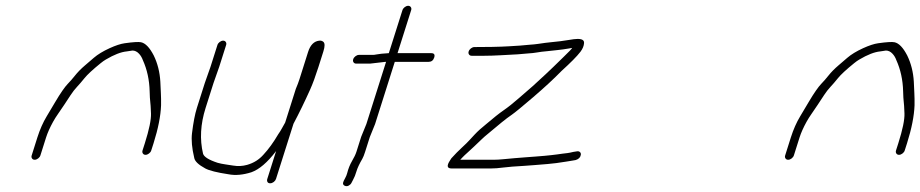

<svg xmlns="http://www.w3.org/2000/svg" viewBox="-20 -619 3169 661"><path d="M99.4 -69C103.4 -69 107.3 -70.5 111.3 -73.5C115.2 -76.5 117.8 -80 119.1 -84L138.7 -146C143.8 -161.9 151.7 -179.7 162.6 -199.5C167.5 -208.5 173.4 -217.8 180.2 -227.5C187 -237.2 194 -247.5 201.3 -258.5L223 -291.5C230.2 -302.5 237.6 -312 245.1 -320C252.7 -328 261.3 -338.1 271.1 -350.2C280.9 -362.3 299.3 -379.4 326.6 -401.5C332.7 -406.5 338.6 -410.7 344.3 -414C372.6 -430.8 396.6 -440.1 416.3 -442C423.1 -442.7 429.7 -443.7 436 -445C444.3 -445 451.9 -441.3 458.7 -434C464.3 -428 468.7 -420.7 471.8 -412C486.4 -379.7 494.2 -343.9 495.2 -304.5C495.7 -287.5 496.3 -275.8 497.2 -269.5C498.2 -263.2 499 -249.4 499.8 -228.3C500.6 -207.2 493.6 -173.1 478.7 -126L470.7 -101C469.5 -97 469.9 -93.5 471.9 -90.5C474 -87.5 477 -86 481 -86C485 -86 489 -87.5 492.9 -90.5C496.9 -93.5 499.5 -97 500.7 -101L508.7 -126C524.5 -176.1 533.1 -219.6 534.5 -256.5C534.8 -264.8 534.8 -272.2 534.5 -278.5C534.1 -284.8 534 -304.6 532 -337.7C530.1 -370.8 522.5 -400.9 509.3 -428C495.2 -455.3 480.6 -470.5 465.3 -473.6C456.9 -475.3 438.2 -474.2 409.2 -470.1C395.4 -468.2 378.1 -462.5 357.2 -453C334.5 -442.6 316.4 -431.6 303 -420C296.1 -414 285.9 -405.2 272.4 -393.7C258.9 -382.2 247.4 -370.5 237.9 -358.5C230.3 -348.8 221.9 -339.3 212.9 -329.9C203.9 -320.6 188.8 -299.6 169.6 -267C163 -255.7 153.4 -239.5 140.8 -218.6C128.1 -197.7 117.5 -173.5 108.7 -146L89.1 -84C87.8 -80 88.2 -76.5 90.3 -73.5C92.3 -70.5 95.4 -69 99.4 -69Z M734.7 -389 758.5 -464C759.7 -468 759.4 -471.5 757.3 -474.5C755.3 -477.5 752.2 -479 748.2 -479C744.2 -479 740.3 -477.5 736.3 -474.5C732.4 -471.5 729.7 -468 728.5 -464L704.7 -389L685 -333L657.7 -247C651.1 -226 645.5 -197.1 641 -160.2C638.2 -137.1 640.7 -109 648.6 -76C650.3 -64.2 663 -51.9 686.9 -39C700.2 -31.8 726.5 -25.1 766.8 -19C790.1 -14.4 816.6 -16.8 845.5 -26C872.5 -35.6 900.9 -59.9 930.6 -99L900.2 -3C898.9 1 899.2 4.5 900.9 7.5C902.6 10.5 905.6 12 910 12C914.3 12 918.4 10.5 922.4 7.5C926.3 4.5 928.9 1 930.2 -3L990.4 -193C1009.8 -229.5 1028.8 -268.6 1047.5 -310.2C1056.6 -330.4 1066.1 -356.3 1076.2 -388L1093.3 -442C1098.8 -459.3 1098.7 -470.3 1093.2 -475C1089.3 -478.3 1084.5 -479.7 1079 -479C1061 -477 1048.2 -464 1040.6 -440L1011.2 -347C1007.8 -336.3 1003.5 -325 998.4 -313L961.7 -197C957.3 -189.7 953.5 -182.8 950.2 -176.5C946.8 -170.2 942.8 -163.7 938 -157C921.6 -128.9 904.4 -105.2 886.5 -86C872 -69.9 854.6 -58.3 830.7 -51.4C815 -47 799 -46.2 782.5 -49C774.6 -50.3 765.9 -51.7 756.3 -53C746.7 -54.3 737.7 -56.2 729.3 -58.5C698.1 -68.7 682.1 -79.2 679 -90C667.3 -139.2 670.2 -191.5 687.7 -247L715 -333Z M1306.1 -406H1309.1L1241.3 -192L1223.4 -148L1207.1 -96.5C1204.2 -87.5 1199.2 -76.9 1191.9 -64.6C1184.7 -52.3 1179.1 -38.3 1175.1 -22.5C1173.9 -17.5 1171.6 -12 1168.4 -6L1163.2 4C1158.7 13.3 1160.9 19.1 1169.7 21.5C1173.4 22.5 1177.3 21.8 1181.3 19.5C1185.4 17.2 1188.4 14 1190.3 10L1195.5 0C1200 -8 1203.9 -17.7 1207.2 -29.1C1210.5 -40.5 1217.3 -55 1227.5 -72.5C1230.4 -77.5 1233.5 -85.3 1236.9 -96L1253.1 -147L1271.3 -192L1339.1 -406H1455.1C1465.1 -406 1471.7 -411 1474.9 -421C1478 -431 1474.6 -436 1464.6 -436H1348.6L1395.5 -584C1396.8 -588 1396.4 -591.5 1394.3 -594.5C1392.3 -597.5 1389.2 -599 1385.2 -599C1381.2 -599 1377.3 -597.5 1373.3 -594.5C1369.4 -591.5 1366.8 -588 1365.5 -584L1318.6 -436C1315.3 -436 1306.7 -435.3 1293 -434C1286.1 -433.3 1280.3 -432.5 1275.7 -431.5C1271 -430.5 1267 -430 1263.7 -430H1215.7C1211.7 -430 1207.7 -428.5 1203.8 -425.5C1199.8 -422.5 1197.2 -419 1196 -415C1194.7 -411 1195.1 -407.5 1197.1 -404.5C1199.2 -401.5 1202.2 -400 1206.2 -400H1254.2Z M1534.9 -39H1669.6C1682.1 -39 1696.7 -40.1 1713.5 -42.3C1730.3 -44.4 1753.9 -46.4 1784.3 -48C1796.6 -48.7 1807.9 -49.5 1818.2 -50.5C1828.6 -51.5 1845.4 -52.8 1865 -54.3C1883.8 -55.8 1905 -58.6 1928.6 -62.5C1934.6 -63.5 1941.8 -64.7 1950.2 -66L1961.9 -68C1972.3 -71.2 1978.2 -77.2 1979.6 -86C1980.2 -90 1979.2 -93.2 1976.6 -95.5C1974 -97.8 1970.6 -98.7 1966.4 -98L1953.7 -96C1945.8 -94 1939 -92.7 1933.5 -92L1916.8 -90C1911.3 -89.3 1905.4 -88.5 1899 -87.5C1892.7 -86.5 1886 -85.7 1878.7 -85C1871.5 -84.3 1863.6 -83.5 1854 -82.5C1843.3 -81.5 1833 -80.7 1823.2 -80C1813.4 -79.3 1802.3 -78.5 1789.9 -77.5C1777.5 -76.5 1764.9 -75.5 1752.1 -74.5C1739.3 -73.5 1726.6 -72.3 1714.1 -71C1701.6 -69.7 1689.9 -69 1679.1 -69H1564.4C1567.2 -71.7 1569.9 -74.5 1572.5 -77.5C1575.2 -80.5 1581.7 -86.7 1592.3 -96.2C1602.8 -105.6 1618.1 -120.1 1638.3 -139.5C1644.9 -145.8 1651.5 -151.7 1658.2 -157C1664.9 -162.3 1671.7 -168 1678.6 -174C1685.5 -180 1695.1 -188 1707.5 -198C1719.8 -208 1731.3 -216.7 1742 -224C1752.6 -231.3 1777.2 -251.5 1815.6 -284.4C1854 -317.4 1886.7 -347.5 1913.5 -375C1943.7 -402.5 1965.9 -424.5 1978.5 -441C1986 -451 1990.1 -460.8 1990.7 -470.5C1991.4 -480.2 1984.8 -485 1968.4 -485C1961.7 -485 1950.7 -483.7 1935.4 -481C1920.1 -478.3 1900.1 -475.8 1875.4 -473.5C1864.6 -472.5 1850.5 -470.7 1833 -468C1824.2 -466.7 1814.3 -465.7 1803.3 -465L1769.8 -462C1758.8 -461.3 1745.9 -460.5 1731.1 -459.6C1716.8 -458.7 1698.2 -458 1672.9 -457.5C1656.5 -457.2 1636.6 -457 1613.3 -457C1609.3 -457 1605.3 -455.5 1601.3 -452.5C1597.4 -449.5 1594.8 -446 1593.5 -442C1592.2 -438 1592.6 -434.5 1594.7 -431.5C1596.7 -428.5 1599.8 -427 1603.8 -427H1647.8C1663.4 -427 1682.1 -427.6 1704 -428.8C1715.1 -429.4 1735.1 -430.4 1762.8 -432L1797.5 -435C1809.4 -435.7 1820 -436.8 1829.3 -438.5C1838.5 -440.2 1850.1 -441.6 1864 -442.8C1877.8 -444.1 1889.2 -445.3 1898.1 -446.5C1905.5 -447.5 1912.4 -448.3 1918.8 -449C1925.3 -449.7 1931.7 -450.7 1937.9 -452C1944.2 -453.3 1948.1 -454 1949.8 -454C1949 -451.6 1939.4 -441.4 1920.8 -423.5C1909.4 -412.5 1897.5 -400.9 1885.1 -388.7C1872.8 -376.5 1849.2 -354.6 1814.6 -323C1802 -312.3 1786.1 -298.5 1766.7 -281.4C1747.4 -264.3 1729.3 -250 1712.7 -238.5C1698.7 -228.9 1679 -213.2 1653.5 -191.5C1646.1 -185.2 1639 -179.2 1632.2 -173.5C1625.7 -167.8 1619.8 -161.8 1613.8 -155.5C1607.7 -149.2 1601.9 -142.8 1596.2 -136.5C1590.6 -130.2 1581.9 -121.7 1570.3 -111C1558.7 -100.3 1546.5 -88 1533.9 -74L1529.1 -66.5C1517.1 -48.2 1519.1 -39 1534.9 -39Z M2693.4 -69C2697.4 -69 2701.3 -70.5 2705.3 -73.5C2709.2 -76.5 2711.8 -80 2713.1 -84L2732.7 -146C2737.8 -161.9 2745.7 -179.7 2756.6 -199.5C2761.5 -208.5 2767.4 -217.8 2774.2 -227.5C2781 -237.2 2788 -247.5 2795.3 -258.5L2817 -291.5C2824.2 -302.5 2831.6 -312 2839.1 -320C2846.7 -328 2855.3 -338.1 2865.1 -350.2C2874.9 -362.3 2893.3 -379.4 2920.6 -401.5C2926.7 -406.5 2932.6 -410.7 2938.3 -414C2966.6 -430.8 2990.6 -440.1 3010.3 -442C3017.1 -442.7 3023.7 -443.7 3030 -445C3038.3 -445 3045.9 -441.3 3052.7 -434C3058.3 -428 3062.7 -420.7 3065.8 -412C3080.4 -379.7 3088.2 -343.9 3089.2 -304.5C3089.7 -287.5 3090.3 -275.8 3091.2 -269.5C3092.2 -263.2 3093 -249.4 3093.8 -228.3C3094.6 -207.2 3087.6 -173.1 3072.7 -126L3064.7 -101C3063.5 -97 3063.9 -93.5 3065.9 -90.5C3068 -87.5 3071 -86 3075 -86C3079 -86 3083 -87.5 3086.9 -90.5C3090.9 -93.5 3093.5 -97 3094.7 -101L3102.7 -126C3118.5 -176.1 3127.1 -219.6 3128.5 -256.5C3128.8 -264.8 3128.8 -272.2 3128.5 -278.5C3128.1 -284.8 3128 -304.6 3126 -337.7C3124.1 -370.8 3116.5 -400.9 3103.3 -428C3089.2 -455.3 3074.6 -470.5 3059.3 -473.6C3050.9 -475.3 3032.2 -474.2 3003.2 -470.1C2989.4 -468.2 2972.1 -462.5 2951.2 -453C2928.5 -442.6 2910.4 -431.6 2897 -420C2890.1 -414 2879.9 -405.2 2866.4 -393.7C2852.9 -382.2 2841.4 -370.5 2831.9 -358.5C2824.3 -348.8 2815.9 -339.3 2806.9 -329.9C2797.9 -320.6 2782.8 -299.6 2763.6 -267C2757 -255.7 2747.4 -239.5 2734.8 -218.6C2722.1 -197.7 2711.5 -173.5 2702.7 -146L2683.1 -84C2681.8 -80 2682.2 -76.5 2684.3 -73.5C2686.3 -70.5 2689.4 -69 2693.4 -69Z"/></svg>

Font: Proton
Style: ExBdExtSuIt
Weight: 500
Version: Version 1.017